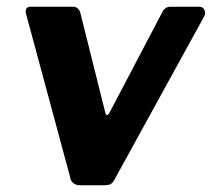

<svg xmlns="http://www.w3.org/2000/svg" viewBox="-20 -550 629 570"><path d="M572 -530Q582 -530 586.5 -521Q591 -512 587 -503L320 -17Q314 -6 307.5 -3Q301 0 288 0H217Q205 0 197 -7Q189 -14 188 -25L57 -510Q53 -530 71 -530H198Q206 -530 212 -523.5Q218 -517 219 -510L293 -214Q298 -199 309 -223L464 -518Q472 -530 485 -530H572Z"/></svg>

Font: Libre Franklin Thin
Style: Bold Italic
Weight: 700
Italic angle: -8°
Version: Version 3.000